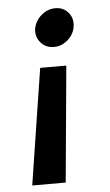

<svg xmlns="http://www.w3.org/2000/svg" viewBox="-52 -552 447 783"><g transform="rotate(-5 171.5 -161.0)"><path d="M122 -280H229L185 195H48ZM205 -517Q237 -517 257 -494Q277 -471 273 -438Q269 -406 243.5 -383Q218 -360 186 -360Q153 -360 132.5 -383Q112 -406 115 -438Q120 -471 146 -494Q172 -517 205 -517Z"/></g></svg>

Font: Inclusive Sans SemiBold
Style: Italic
Weight: 600
Italic angle: -7°
Designer: Olivia King
Foundry: Olivia King
Version: Version 2.004